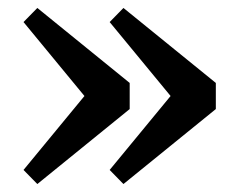

<svg xmlns="http://www.w3.org/2000/svg" viewBox="-20 -495 592 485"><path d="M74.3 -474.9 307.6 -285.5V-219.5L74.3 -30.1L39.4 -65.7L224.2 -290V-215L39.4 -439.3ZM291.8 -474.9 525.2 -285.5V-219.5L291.8 -30.1L257 -65.7L441.8 -290V-215L257 -439.3Z"/></svg>

Font: Adobe Variable Font Prototype
Style: Regular
Weight: 389
Designer: Frank Grießhammer
Foundry: Adobe
Version: Version 1.004;hotconv 1.0.113;makeotfexe 2.5.65598